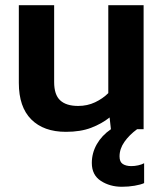

<svg xmlns="http://www.w3.org/2000/svg" viewBox="-20 -494 632 734"><path d="M232 10Q147 10 99.5 -37.5Q52 -85 52 -177V-474H187V-180Q187 -132 210 -110.5Q233 -89 279 -89Q314 -89 343.5 -103Q373 -117 394 -138V-474H529V0H504Q474 22 455.5 48.5Q437 75 437 104Q437 125 449.5 133Q462 141 482 141Q495 141 508.5 138Q522 135 531 130V206Q518 212 494.5 216Q471 220 446 220Q400 220 365.5 197.5Q331 175 331 129Q331 91 350 57.5Q369 24 404 0L399 -45Q369 -21 328.5 -5.5Q288 10 232 10Z"/></svg>

Font: Kanit Medium
Style: Regular
Weight: 500
Designer: Katatrad Team
Foundry: CadsonDemak
Version: Version 2.000; ttfautohint (v1.8.3)